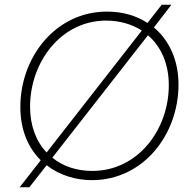

<svg xmlns="http://www.w3.org/2000/svg" viewBox="-20 -755 808 811"><path d="M63 36H104L177 -57C231 -15 300 6 368 6C584 6 734 -185 734 -398C734 -499 696 -584 630 -639L704 -735H663L603 -658C556 -689 498 -706 431 -706C219 -706 66 -518 66 -303C66 -204 100 -130 152 -78ZM370 -33C303 -33 245 -53 201 -89L605 -606C660 -559 693 -486 693 -395C693 -207 562 -33 370 -33ZM107 -304C107 -493 238 -668 428 -668C485 -668 537 -653 579 -626L177 -111C132 -158 107 -225 107 -304Z"/></svg>

Font: Fixel Display ExtraLight
Style: Italic
Weight: 200
Italic angle: -10°
Designer: AlfaBravo + MacPaw
Foundry: Kyrylo Tkachov, Marchela Mozhyna, Serhii Makarenko, Maria Weinstein, Zakhar Kryvoshyya
Version: Version 1.210;Glyphs 3.2 (3217)